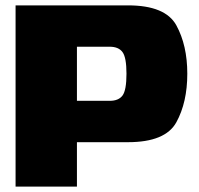

<svg xmlns="http://www.w3.org/2000/svg" viewBox="-20 -695 742 715"><path d="M38 0H266.5V-165.5H456.5Q596 -165.5 636.8 -239.8Q677.5 -314 677.5 -420.5Q677.5 -526 636.8 -600.5Q596 -675 456.5 -675H38ZM266.5 -319.5V-521H388.5Q421.5 -521 436.2 -501Q451 -481 451 -420.5Q451 -359 436.2 -339.2Q421.5 -319.5 388.5 -319.5Z"/></svg>

Font: Anybody UltraCondensed Thin Black
Style: Regular
Weight: 900
Version: Version 1.111